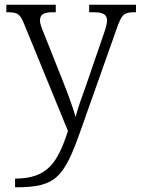

<svg xmlns="http://www.w3.org/2000/svg" viewBox="-20 -556 598 816"><path d="M44 203V240H50C220 240 253 196 324 -5L478 -440C498 -496 508 -504 554 -504H558V-536H359V-504H378C420 -504 435 -493 435 -468C435 -456 429 -435 421 -412L345 -191C327 -141 311 -98 301 -58C292 -96 264 -169 243 -222L169 -408C155 -442 150 -456 150 -468C150 -493 163 -504 204 -504H217V-536H7V-504H10C56 -504 65 -497 83 -453L269 1C225 132 185 203 44 203Z"/></svg>

Font: Noto Serif Devanagari Light
Style: Regular
Weight: 300
Designer: Universal Thirst, Indian Type Foundry and the Monotype Design Team
Foundry: Monotype Imaging Inc.
Version: Version 2.004